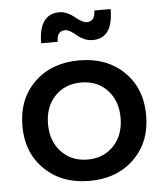

<svg xmlns="http://www.w3.org/2000/svg" viewBox="-54 -805 732 857"><g transform="rotate(-5 312.5 -377.0)"><path d="M35.2 -266.1Q35.2 -386.7 112.1 -461.4Q189 -536.1 313 -536.1Q436 -536.1 512.9 -461.4Q589.8 -386.7 589.8 -266.1Q589.8 -146 512.9 -71Q436 3.9 313 3.9Q189.5 3.9 112.3 -71Q35.2 -146 35.2 -266.1ZM149.9 -265.1Q149.9 -188 195.3 -139.9Q240.7 -91.8 313 -91.8Q384.8 -91.8 429.9 -139.9Q475.1 -188 475.1 -265.1Q475.1 -341.3 429.9 -389.2Q384.8 -437 313 -437Q240.7 -437 195.3 -389.4Q149.9 -341.8 149.9 -265.1ZM150.9 -627Q150.9 -691.9 174.3 -724.9Q197.8 -757.8 243.2 -757.8Q261.7 -757.8 280 -749.3Q298.3 -740.7 310.3 -730.5Q322.3 -720.2 336.4 -711.7Q350.6 -703.1 361.8 -703.1Q399.9 -703.1 399.9 -752H473.1Q473.1 -621.1 381.8 -621.1Q361.3 -621.1 342.8 -629.6Q324.2 -638.2 312.7 -648.4Q301.3 -658.7 287.4 -667.2Q273.4 -675.8 262.2 -675.8Q225.1 -675.8 225.1 -627Z"/></g></svg>

Font: Trueno
Style: Regular
Weight: 400
Designer: Julieta Ulanovsky
Foundry: Julieta Ulanovsky
Version: Version 3.001b | FøM Fix